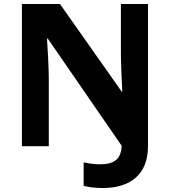

<svg xmlns="http://www.w3.org/2000/svg" viewBox="-20 -734 853 964"><path d="M496 210C631 210 723 145 723 0V-714H587V-471C587 -422 591 -330 594 -274H591L281 -714H90V0H225V-336C225 -389 220 -484 216 -540H220L591 -2C588 64 555 91 481 91C450 91 424 86 400 81V199C422 205 454 210 496 210Z"/></svg>

Font: Noto Sans Lisu
Style: Bold
Weight: 700
Designer: Monotype Design Team. David Williams.
Foundry: Monotype Imaging Inc.
Version: Version 2.102